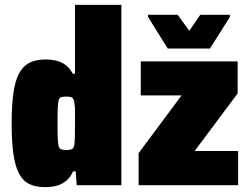

<svg xmlns="http://www.w3.org/2000/svg" viewBox="-20 -763 1033 791"><path d="M166 8Q128 8 101.5 -4.5Q75 -17 59 -46.5Q43 -76 35.5 -127Q28 -178 28 -254Q28 -328 35 -378.5Q42 -429 58 -459.5Q74 -490 100.5 -504Q127 -518 167 -518Q191 -518 212 -513Q233 -508 250 -495.5Q267 -483 280 -459H289V-743H480V0H296L292 -57H281Q270 -32 252 -17.5Q234 -3 212 2.5Q190 8 166 8ZM254 -145Q271 -145 278 -149.5Q285 -154 287 -172Q288 -183 288.5 -204.5Q289 -226 289 -255Q289 -285 289 -304.5Q289 -324 287 -334Q285 -355 278 -360Q271 -365 254 -365Q240 -365 232.5 -363Q225 -361 222 -351Q219 -341 218 -318.5Q217 -296 217 -255Q217 -215 218 -192.5Q219 -170 222 -160Q225 -150 232.5 -147.5Q240 -145 254 -145ZM551 0V-132L728 -370H560V-510H959V-378L782 -141H961V0ZM671 -563 590 -693V-702H712L760 -636L805 -702H927V-693L845 -563Z"/></svg>

Font: Saira SemiCondensed Black
Style: Regular
Weight: 900
Width: 4
Designer: Hector Gatti with collaboration of the Omnibus-Type team
Foundry: Omnibus-Type
Version: Version 1.101